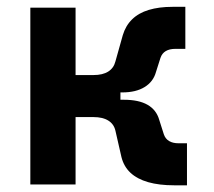

<svg xmlns="http://www.w3.org/2000/svg" viewBox="-20 -540 626 562"><path d="M261.7 -269.5 253.4 -320.3Q280.8 -320.3 296.9 -330.6Q313 -340.8 317.9 -360.4L339.4 -437Q347.7 -464.8 366.7 -483.4Q385.7 -502 415.5 -511Q445.3 -520 484.9 -520H522.5V-397H493.2Q476.1 -397 465.1 -390.4Q454.1 -383.8 449.7 -370.6L436.5 -329.1Q428.7 -300.8 403.3 -285.2Q377.9 -269.5 337.9 -269.5ZM68.8 0V-517.6H201.2V0ZM193.8 -197.3V-320.3H332.5V-197.3ZM489.7 2.4Q445.8 2.4 413.6 -6.8Q381.3 -16.1 361.8 -34.4Q342.3 -52.7 335.4 -80.6L317.9 -157.2Q313.5 -176.8 297.1 -187Q280.8 -197.3 253.4 -197.3L261.7 -248H342.8Q429.7 -248 446.3 -188.5L459.5 -147Q463.9 -133.8 474.9 -127.2Q485.8 -120.6 502.9 -120.6H527.3V2.4Z"/></svg>

Font: Cascadia Mono
Style: Regular
Weight: 400
Monospace: yes
Designer: Aaron Bell
Foundry: Saja Typeworks
Version: Version 2404.023